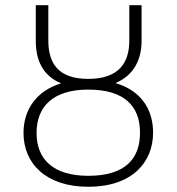

<svg xmlns="http://www.w3.org/2000/svg" viewBox="-20 -704 676 735"><path d="M422 -386C492 -415 522 -476 522 -547V-684H475V-549C475 -468 439 -402 318 -402C198 -402 165 -467 165 -549V-684H117V-547C117 -475 143 -414 214 -385C119 -356 70 -284 70 -195C70 -79 155 11 318 11C486 11 566 -83 566 -196C566 -289 517 -358 422 -386ZM318 -31C183 -31 120 -95 120 -195C120 -297 184 -361 318 -361C456 -361 516 -298 516 -196C516 -95 458 -31 318 -31Z"/></svg>

Font: Fira Sans ExtraLight
Style: Regular
Weight: 200
Designer: bBox Type GmbH & Carrois Corporate GbR & Edenspiekermann AG
Foundry: bBox Type GmbH & Carrois Corporate GbR & Edenspiekermann AG
Version: Version 4.300;PS 004.300;hotconv 1.0.88;makeotf.lib2.5.64775